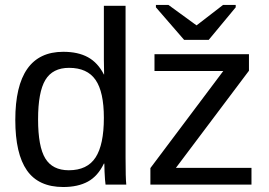

<svg xmlns="http://www.w3.org/2000/svg" viewBox="-20 -748 1089 778"><path d="M407.7 0Q406.7 -5.4 405.5 -20.3Q404.3 -35.2 403.6 -53.2Q402.8 -71.3 402.8 -85H400.9Q376.5 -34.2 336.2 -12.2Q295.9 9.8 236.3 9.8Q136.2 9.8 89.1 -57.6Q42 -125 42 -261.7Q42 -538.1 236.3 -538.1Q296.4 -538.1 336.4 -516.1Q376.5 -494.1 400.9 -446.3H401.9L400.9 -505.4V-724.6H488.8V-108.9Q488.8 -26.4 491.7 0ZM134.3 -264.6Q134.3 -153.8 163.6 -106Q192.9 -58.1 258.8 -58.1Q333.5 -58.1 367.2 -109.9Q400.9 -161.6 400.9 -270.5Q400.9 -375.5 367.2 -424.3Q333.5 -473.1 259.8 -473.1Q193.4 -473.1 163.8 -424.1Q134.3 -375 134.3 -264.6ZM999 -67.9V0H589.4V-66.9L884.8 -460.4H606V-528.3H988.8V-461.4L692.9 -67.9ZM935.1 -718.3 825.7 -586.4H726.1L611.8 -718.3V-728H662.6L775.9 -645.5H776.9L883.8 -728H935.1Z"/></svg>

Font: Arimo Nerd Font
Style: Regular
Weight: 400
Designer: Steve Matteson
Foundry: Monotype Imaging Inc.
Version: Version 1.33;Nerd Fonts 3.2.1